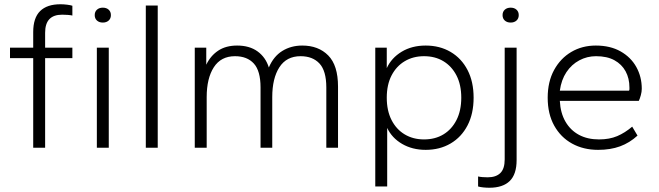

<svg xmlns="http://www.w3.org/2000/svg" viewBox="-20 -694 3094 902"><path d="M136 0V-421H27V-470H136V-543Q136 -610 168.5 -642Q201 -674 264 -674Q279 -674 295 -672Q311 -670 320 -667V-621Q312 -623 298 -624Q284 -625 272 -625Q232 -625 212 -604Q192 -583 192 -540V-470H320V-421H192V0Z M435 0V-470H491V0ZM463 -588Q446 -588 435.5 -597.5Q425 -607 425 -623Q425 -639 435.5 -648.5Q446 -658 463 -658Q480 -658 490.5 -648.5Q501 -639 501 -623Q501 -607 490.5 -597.5Q480 -588 463 -588Z M665 0V-668H721V0Z M895 0V-470H949V-390Q969 -432 1005 -456Q1041 -480 1094 -480Q1152 -480 1190 -452.5Q1228 -425 1243 -377Q1265 -429 1306 -454.5Q1347 -480 1400 -480Q1476 -480 1522 -433.5Q1568 -387 1568 -287V0H1513V-283Q1513 -361 1481 -395.5Q1449 -430 1392 -430Q1326 -430 1292.5 -378Q1259 -326 1259 -238V0H1204V-283Q1204 -361 1172.5 -395.5Q1141 -430 1084 -430Q1018 -430 984.5 -378Q951 -326 951 -238V0Z M1743 182V-470H1797V-374Q1819 -422 1867 -451Q1915 -480 1980 -480Q2046 -480 2097 -450Q2148 -420 2176.5 -365Q2205 -310 2205 -235Q2205 -160 2176.5 -105Q2148 -50 2097 -20Q2046 10 1980 10Q1917 10 1869 -18Q1821 -46 1799 -93V182ZM1972 -39Q2024 -39 2063 -62.5Q2102 -86 2124.5 -130Q2147 -174 2147 -235Q2147 -296 2124.5 -339.5Q2102 -383 2063 -406.5Q2024 -430 1972 -430Q1921 -430 1881.5 -406.5Q1842 -383 1819.5 -339.5Q1797 -296 1797 -235Q1797 -174 1819.5 -130Q1842 -86 1881.5 -62.5Q1921 -39 1972 -39Z M2279 188Q2265 188 2250.5 186.5Q2236 185 2226 182V135Q2234 137 2247 138Q2260 139 2271 139Q2310 139 2330.5 119Q2351 99 2351 55V-470H2407V58Q2407 125 2374.5 156.5Q2342 188 2279 188ZM2379 -588Q2362 -588 2351.5 -597.5Q2341 -607 2341 -623Q2341 -639 2351.5 -648.5Q2362 -658 2379 -658Q2396 -658 2406.5 -648.5Q2417 -639 2417 -623Q2417 -607 2406.5 -597.5Q2396 -588 2379 -588Z M2790 10Q2721 10 2667.5 -19.5Q2614 -49 2583.5 -104Q2553 -159 2553 -235Q2553 -310 2583 -365Q2613 -420 2664 -450Q2715 -480 2779 -480Q2847 -480 2895.5 -452.5Q2944 -425 2969.5 -379Q2995 -333 2995 -277Q2995 -263 2990.5 -246.5Q2986 -230 2981 -220H2610Q2613 -163 2636.5 -122.5Q2660 -82 2700 -60.5Q2740 -39 2794 -39Q2843 -39 2879.5 -54.5Q2916 -70 2950 -99L2975 -57Q2938 -23 2893 -6.5Q2848 10 2790 10ZM2610 -268H2935Q2937 -271 2937 -275Q2937 -279 2937 -283Q2937 -326 2919 -359Q2901 -392 2866.5 -411Q2832 -430 2780 -430Q2738 -430 2701.5 -410.5Q2665 -391 2641 -355Q2617 -319 2610 -268Z"/></svg>

Font: Gantari Light
Style: Regular
Weight: 300
Designer: Anugrah Pasau
Foundry: Lafontype
Version: Version 1.000; ttfautohint (v1.8.3)